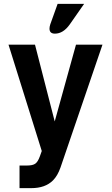

<svg xmlns="http://www.w3.org/2000/svg" viewBox="-20 -802 578 993"><path d="M510 -571 293 64Q278 107 254 131Q214 171 142 171H81V54H121Q149 54 162.5 44.5Q176 35 186 7L196 -21L24 -571H161L263 -174L373 -571ZM415 -782 341 -676Q307 -628 264 -628Q236 -628 236 -654Q236 -664 240 -676L278 -782Z"/></svg>

Font: Viga
Style: Regular
Weight: 400
Designer: Oscar Yáñez
Foundry: Fontstage
Version: Version 1.001